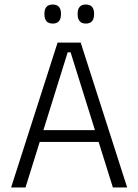

<svg xmlns="http://www.w3.org/2000/svg" viewBox="-20 -827 610 847"><path d="M29 0 234 -639H336L541 0H478L291.5 -596H278.5L92.5 0ZM138.5 -201V-253H431V-201ZM212.5 -723Q194 -723 185 -733.5Q176 -744 176 -764V-767Q176 -786.5 185 -796.8Q194 -807 212.5 -807Q231 -807 240 -796.8Q249 -786.5 249 -767V-764Q249 -744 240 -733.5Q231 -723 212.5 -723ZM358.5 -723Q340.5 -723 331.5 -733.5Q322.5 -744 322.5 -764V-767Q322.5 -786.5 331.5 -796.8Q340.5 -807 358.5 -807Q377 -807 386 -796.8Q395 -786.5 395 -767V-764Q395 -744 386 -733.5Q377 -723 358.5 -723Z"/></svg>

Font: Anek Gurmukhi Medium Light
Style: Regular
Weight: 300
Version: Version 1.003